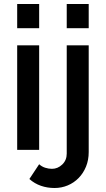

<svg xmlns="http://www.w3.org/2000/svg" viewBox="-20 -750 531 961"><path d="M66 0V-523H176V0ZM66 -609V-730H176V-609ZM253 191Q217 191 185 180Q153 169 127 146L176 72Q189 84 206 89.5Q223 95 240 95Q269 95 291.5 73.5Q314 52 314 19V-523H424V11Q424 51 410.5 84Q397 117 373.5 141Q350 165 319 178Q288 191 253 191ZM314 -609V-730H424V-609Z"/></svg>

Font: IngvarSans
Style: Regular
Weight: 600
Version: Version 3.000